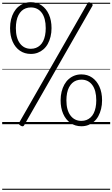

<svg xmlns="http://www.w3.org/2000/svg" viewBox="-20 -1135 1027 1755"><path d="M262 -642Q205 -642 162 -671.5Q119 -701 95.5 -754.5Q72 -808 72 -878Q72 -921 81 -957.5Q90 -994 106.5 -1023Q123 -1052 146.5 -1072.5Q170 -1093 199 -1104Q228 -1115 262 -1115Q318 -1115 360.5 -1085.5Q403 -1056 427 -1002.5Q451 -949 451 -878Q451 -836 442 -799.5Q433 -763 417 -734Q401 -705 377.5 -684.5Q354 -664 325 -653Q296 -642 262 -642ZM262 -689Q287 -689 308 -697Q329 -705 346 -720.5Q363 -736 374.5 -759Q386 -782 392 -812Q398 -842 398 -878Q398 -969 361.5 -1018Q325 -1067 262 -1067Q237 -1067 215.5 -1059Q194 -1051 177.5 -1035.5Q161 -1020 149 -997Q137 -974 131 -944Q125 -914 125 -878Q125 -788 162 -738.5Q199 -689 262 -689ZM200 11Q195 19 187.5 19.5Q180 20 168 13Q156 6 153.5 -0.5Q151 -7 156 -15L781 -1106Q785 -1113 792 -1114Q799 -1115 811 -1107Q823 -1101 826 -1094Q829 -1087 824 -1080ZM724 19Q667 19 624 -11Q581 -41 557.5 -94.5Q534 -148 534 -218Q534 -260 543 -296.5Q552 -333 568.5 -362.5Q585 -392 608.5 -412.5Q632 -433 661 -444Q690 -455 724 -455Q780 -455 822.5 -425.5Q865 -396 889 -342.5Q913 -289 913 -218Q913 -176 904 -139.5Q895 -103 879 -73.5Q863 -44 839.5 -23.5Q816 -3 787 8Q758 19 724 19ZM724 -30Q749 -30 770 -38Q791 -46 808 -61.5Q825 -77 836.5 -100Q848 -123 854 -153Q860 -183 860 -218Q860 -309 823.5 -358Q787 -407 724 -407Q699 -407 677.5 -399Q656 -391 639.5 -375.5Q623 -360 611 -337Q599 -314 593 -284Q587 -254 587 -218Q587 -129 624 -79.5Q661 -30 724 -30ZM0 590H987V600H0ZM0 -20H987V0H0ZM0 -505H987V-500H0ZM0 -1110H987V-1100H0Z"/></svg>

Font: Playwrite FR Moderne Guides
Style: Regular
Weight: 400
Designer: Veronika Burian, José Scaglione
Foundry: TypeTogether
Version: Version 1.003